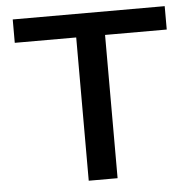

<svg xmlns="http://www.w3.org/2000/svg" viewBox="-50 -720 768 769"><g transform="rotate(-5 334.5 -335.0)"><path d="M640 -670H29V-576H276V0H392V-576H640Z"/></g></svg>

Font: LT Wave Medium
Style: Regular
Weight: 500
Designer: Daniel Lyons
Version: Version 2.5 (Glyphs App)